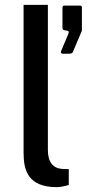

<svg xmlns="http://www.w3.org/2000/svg" viewBox="-20 -763 357 790"><path d="M214 7C228 7 247 3 263 -2V-67L235 -68C198 -71 177 -96 177 -146V-743H77V-135C77 -62 95 7 214 7ZM238 -542H261C274 -542 279 -544 281 -552L315 -632C316 -633 317 -635 317 -638V-732C317 -738 314 -740 309 -740H245C240 -740 237 -738 237 -730V-649C237 -641 240 -639 248 -638L256 -637C264 -635 264 -632 261 -623L231 -552C229 -547 232 -542 238 -542Z"/></svg>

Font: United Sans Medium
Style: Regular
Weight: 500
Designer: Pablo Impallari, Rodrigo Fuenzalida (Modified by Dan O. Williams)
Version: Version 1.000;PS 001.000;hotconv 1.0.88;makeotf.lib2.5.64775